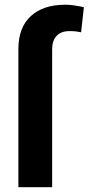

<svg xmlns="http://www.w3.org/2000/svg" viewBox="-20 -780 370 800"><path d="M197.3 0H56.6V-575.2Q56.6 -665.5 108.4 -712.9Q160.2 -760.3 251.5 -760.3Q271.5 -760.3 290.5 -757.3Q309.6 -754.4 329.6 -750L317.9 -645.5Q307.1 -647.9 296.1 -649.2Q285.2 -650.4 269.5 -650.4Q234.9 -650.4 216.1 -630.9Q197.3 -611.3 197.3 -575.2Z"/></svg>

Font: Vazirmatn FD
Style: Bold
Weight: 700
Designer: Saber Rastikerdar
Foundry: Saber Rastikerdar
Version: Version 33.001